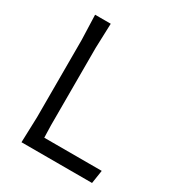

<svg xmlns="http://www.w3.org/2000/svg" viewBox="-178 -864 903 978"><g transform="rotate(30 273.5 -375.0)"><path d="M522 -78 510 0H95L100 -150V-605L95 -750H187L182 -605V-150L184 -78Z"/></g></svg>

Font: Farro Light
Style: Regular
Weight: 300
Designer: Aceler Chua
Foundry: Grayscale Limited
Version: Version 1.101